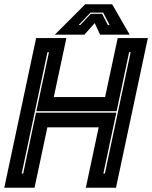

<svg xmlns="http://www.w3.org/2000/svg" viewBox="-32 -878 712 898"><path d="M-12 0 137 -700H278.5L219.5 -424H459.5L518.5 -700H659.5L510.5 0H369.5L429.5 -282.5H189.5L129.5 0ZM69.5 -66.5H76.5L136.5 -351H512L451.5 -66.5H458.5L579 -634H572L513.5 -358H138L197 -634H190ZM366.5 -858H492.5L574.5 -716H436L411 -770L363 -716H224.5ZM391 -819 336 -761H343.5L393 -813.5H445.5L472.5 -761H480.5L450.5 -819Z"/></svg>

Font: Tourney Thin ExtraBold
Style: Italic
Weight: 800
Italic angle: -12°
Version: Version 1.015